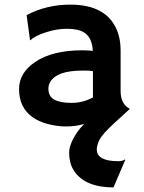

<svg xmlns="http://www.w3.org/2000/svg" viewBox="-20 -540 623 831"><path d="M344.2 -3.4Q306.6 7.3 266.8 7.3Q227.1 7.3 187 -3.2Q147 -13.7 119.1 -34.2Q62.5 -75.7 62.5 -154.3Q62.5 -224.6 131.8 -271.5Q207 -322.3 335.9 -322.3L355.5 -321.8Q361.3 -321.3 368.7 -321Q376 -320.8 381.8 -319.8Q377.9 -397.9 314.5 -411.1Q293.5 -415.5 269.8 -415.5Q246.1 -415.5 223.4 -411.4Q200.7 -407.2 179.2 -400.4Q131.8 -385.3 111.3 -365.7L109.9 -366.7L95.2 -474.6Q181.6 -520 284.2 -520Q443.4 -520 487.8 -405.3Q502 -368.7 502 -322.8V-146Q502 -89.4 542 -68.8L453.6 12.2Q425.8 -2.4 408.7 -30.3Q377.4 -13.7 344.2 -3.4Q366.2 -25.4 397.5 -44.9L502.4 -68.8H542L472.7 -5.4Q422.9 40.5 410.9 64.7Q398.9 88.9 398.9 106.4Q398.9 157.7 492.2 157.7Q510.3 157.7 521 149.9L522 152.3L471.2 271Q341.3 271 295.9 191.9Q279.3 163.1 279.3 120.1Q279.3 84.5 313.5 33.2Q326.2 14.6 344.2 -3.4ZM382.3 -231.9Q369.1 -234.4 355 -234.4H335.4Q227.5 -234.4 198.2 -186.5Q189.5 -172.4 189.5 -156.7Q189.5 -141.1 195.1 -129.2Q200.7 -117.2 213.9 -109.4Q239.3 -94.7 289.3 -94.7Q339.4 -94.7 382.8 -118.7Q382.3 -124 382.3 -129.9Z"/></svg>

Font: Hammersmith One
Style: Regular
Weight: 400
Designer: Nicole Fally
Foundry: Nicole Fally
Version: Version 1.003